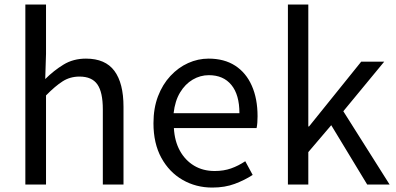

<svg xmlns="http://www.w3.org/2000/svg" viewBox="-20 -816 1753 849"><path d="M92.1 0V-796H183.5V-578.3L180 -466.4Q217.7 -503.9 260.8 -530.3Q303.9 -556.8 360.1 -556.8Q445.8 -556.8 486 -502.4Q526.1 -448 526.1 -344.1V0H434.7V-332.4Q434.7 -408.5 410.5 -442.9Q386.3 -477.4 331.5 -477.4Q289.9 -477.4 257 -456.4Q224.2 -435.5 183.5 -394V0Z M918.7 13.4Q846.5 13.4 787.4 -20.6Q728.3 -54.6 693.4 -118.2Q658.6 -181.9 658.6 -271Q658.6 -337.5 678.6 -390.1Q698.7 -442.7 733.5 -480.1Q768.4 -517.6 812 -537.2Q855.6 -556.8 902.4 -556.8Q971.6 -556.8 1019.8 -525.7Q1068 -494.5 1093.4 -437.1Q1118.9 -379.7 1118.9 -301.7Q1118.9 -287.4 1117.9 -274.1Q1117 -260.7 1114.6 -249.7H748.9Q752 -192.4 775.3 -149.8Q798.7 -107.2 838.1 -83.5Q877.4 -59.8 929.3 -59.8Q968.8 -59.8 1001.5 -71.2Q1034.1 -82.7 1064.5 -103.1L1097.3 -42.5Q1061.8 -19.4 1018 -3Q974.2 13.4 918.7 13.4ZM747.7 -315.5H1038.7Q1038.7 -397.1 1003.2 -440.3Q967.8 -483.6 903.5 -483.6Q865.5 -483.6 832.1 -463.9Q798.7 -444.3 776.2 -406.9Q753.7 -369.6 747.7 -315.5Z M1253.1 0V-796H1343.3V-256.8H1346.5L1577.3 -543.4H1679L1498.1 -324.1L1702.8 0H1603.7L1444.7 -262.4L1343.3 -143.4V0Z"/></svg>

Font: Noto Sans TC
Style: Regular
Weight: 100
Designer: Ryoko NISHIZUKA 西塚涼子 (kana, bopomofo & ideographs); Paul D. Hunt (Latin, Greek & Cyrillic); Sandoll Communications 산돌커뮤니
Foundry: Adobe
Version: Version 2.004;hotconv 1.0.118;makeotfexe 2.5.65603